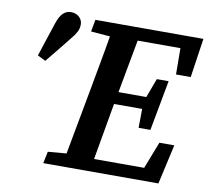

<svg xmlns="http://www.w3.org/2000/svg" viewBox="-76 -764 926 849"><g transform="rotate(10 387.0 -339.5)"><path d="M171 0 182 -53 265 -60 320 -357Q331 -419 342.5 -480.5Q354 -542 364 -603L278 -610L288 -664H773L747 -488H681L680 -606H488L444 -367H569L601 -453H654L612 -227H559L560 -312H434L433 -308Q422 -245 411 -182Q400 -119 389 -57H614L661 -178H728L688 0ZM65 -465Q78 -504 90.5 -543Q103 -582 116 -620Q127 -652 142 -665.5Q157 -679 176 -679Q199 -679 213.5 -665.5Q228 -652 228 -632Q228 -614 219.5 -598Q211 -582 194 -562Q171 -533 148 -504.5Q125 -476 101 -447Z"/></g></svg>

Font: Source Serif 4 SmText Semibold
Style: Italic
Weight: 600
Italic angle: -12°
Designer: Frank Grießhammer
Foundry: Adobe
Version: Version 4.005;hotconv 1.1.0;makeotfexe 2.6.0